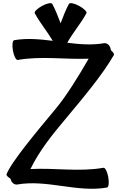

<svg xmlns="http://www.w3.org/2000/svg" viewBox="-20 -1114 775 1204"><path d="M88 43C275 10 464 95 651 62C662 60 665 31 659 -3C653 -37 640 -63 629 -62C478 -35 323 -62 171 -54C227 -170 310 -272 394 -372C500 -499 623 -645 694 -769C698 -775 690 -787 675 -799C675 -802 675 -804 674 -806C670 -830 651 -846 632 -843C556 -830 479 -836 402 -846C437 -910 487 -966 522 -1031C527 -1040 506 -1061 476 -1077C445 -1094 417 -1099 412 -1089C391 -1051 376 -1009 360 -968C344 -1009 329 -1051 308 -1089C303 -1099 275 -1094 244 -1077C214 -1061 193 -1040 198 -1031C231 -970 276 -917 311 -858C230 -868 150 -876 69 -862C58 -860 55 -831 61 -797C67 -763 80 -737 91 -738C238 -764 388 -740 536 -746C469 -630 395 -510 326 -428C217 -297 49 -97 21 -21C19 -14 29 -4 45 6H46C50 30 69 46 88 43Z"/></svg>

Font: Nupuram
Style: Bold
Weight: 700
Designer: Santhosh Thottingal (santhosh.thottingal@gmail.com)
Foundry: SMC
Version: Version 1.000